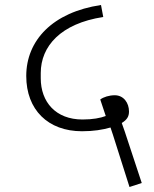

<svg xmlns="http://www.w3.org/2000/svg" viewBox="-20 -707 617 768"><path d="M498 41 547 25 479 -181 467 -215C488 -228 496 -241 496 -261C496 -295 475 -326 439 -326C417 -326 394 -319 381 -309L403 -243C382 -235 351 -229 310 -229C203 -229 143 -299 143 -394V-415C143 -522 223 -613 393 -639L384 -687C190 -658 85 -545 85 -403C85 -268 172 -182 308 -182C355 -182 390 -188 422 -197L432 -167Z"/></svg>

Font: IBM Plex Devanagari Light
Style: Regular
Weight: 300
Designer: Mike Abbink, Paul van der Laan, Pieter van Rosmalen, Erin McLaughlin
Foundry: Bold Monday
Version: Version 1.0